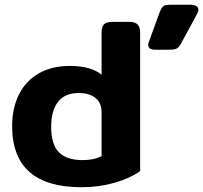

<svg xmlns="http://www.w3.org/2000/svg" viewBox="-20 -772 854 807"><path d="M603 -584Q603 -590 606 -597L652 -723Q659 -740 666.5 -746Q674 -752 697 -752H781Q796 -752 805 -746.5Q814 -741 814 -731Q814 -724 808 -713L742 -591Q733 -574 723.5 -568.5Q714 -563 690 -563H632Q603 -563 603 -584ZM31 -242Q31 -317 59.5 -374.5Q88 -432 143 -463.5Q198 -495 274 -495Q317 -495 351.5 -485.5Q386 -476 407 -458V-636Q407 -659 417 -669.5Q427 -680 452 -680H524Q548 -680 558.5 -669Q569 -658 569 -636V-53Q528 -23 462 -4Q396 15 323 15Q31 15 31 -242ZM407 -116V-299Q407 -340 381 -360.5Q355 -381 311 -381Q252 -381 223.5 -343.5Q195 -306 195 -240Q195 -164 228 -131.5Q261 -99 327 -99Q376 -99 407 -116Z"/></svg>

Font: Mitr Medium
Style: Regular
Weight: 500
Designer: Thanarat Vachiruckul
Foundry: Cadson Demak
Version: Version 1.003